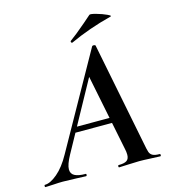

<svg xmlns="http://www.w3.org/2000/svg" viewBox="-154 -888 876 982"><g transform="rotate(-15 283.5 -397.0)"><path d="M-34 -12Q-6 -12 32 -44Q70 -76 103 -136L382 -634Q384 -637 390 -637Q393 -637 396 -636Q399 -635 400 -633L509 -84Q515 -51 519.5 -38Q524 -25 536 -18.5Q548 -12 573 -12Q577 -12 577 -6Q577 0 573 0Q557 0 523 -2Q485 -4 462 -4Q440 -4 404 -2Q372 0 356 0Q352 0 352 -6Q352 -12 356 -12Q386 -12 399 -21Q412 -30 412 -52Q412 -68 408 -84L323 -505L379 -582L130 -129Q104 -82 104 -56Q104 -33 123 -22.5Q142 -12 181 -12Q185 -12 184.5 -6Q184 0 180 0Q167 0 129 -2Q83 -4 58 -4Q37 -4 9 -2Q-19 0 -34 0Q-38 0 -38 -6Q-38 -12 -34 -12ZM186 -257H405L407 -229H171ZM288 -678Q284 -678 282.5 -682.5Q281 -687 284 -689Q315 -711 371 -759Q384 -771 410 -793Q415 -797 445.5 -788.5Q476 -780 499.5 -769Q523 -758 511 -756Q393 -726 289 -678Z"/></g></svg>

Font: Cormorant Infant
Style: Bold Italic
Weight: 700
Italic angle: -10°
Designer: Christian Thalmann (Catharsis Fonts)
Foundry: Catharsis Fonts
Version: Version 4.000